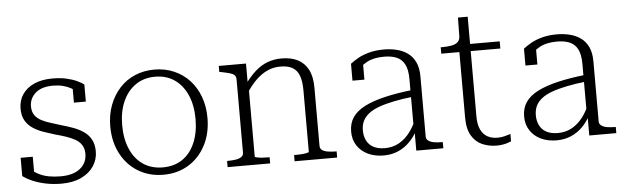

<svg xmlns="http://www.w3.org/2000/svg" viewBox="-44 -799 3132 962"><g transform="rotate(-5 1521.5 -318.0)"><path d="M363 -129Q363 -155 351.5 -173Q340 -191 319.5 -202.5Q299 -214 273.5 -222.5Q248 -231 221 -238Q191 -247 162.5 -257Q134 -267 110.5 -282.5Q87 -298 73 -322Q59 -346 59 -382Q59 -423 80 -454Q101 -485 139.5 -502Q178 -519 231 -519Q271 -519 301.5 -512Q332 -505 353.5 -495Q375 -485 388 -475V-389H328V-471Q333 -469 337.5 -465.5Q342 -462 345 -457.5Q348 -453 349.5 -447.5Q351 -442 350 -437Q338 -452 320 -462Q302 -472 279.5 -477.5Q257 -483 231 -483Q173 -483 142.5 -456Q112 -429 112 -389Q112 -362 124 -345Q136 -328 156.5 -317Q177 -306 202.5 -298.5Q228 -291 255 -282Q284 -274 313 -263.5Q342 -253 365.5 -237Q389 -221 402.5 -196.5Q416 -172 416 -136Q416 -96 394 -62.5Q372 -29 330.5 -9.5Q289 10 231 10Q189 10 153 2.5Q117 -5 88.5 -17Q60 -29 38 -45V-137H99V-29Q91 -36 86 -42.5Q81 -49 78.5 -55Q76 -61 76 -67Q76 -73 77 -79Q97 -61 120.5 -49Q144 -37 171.5 -32Q199 -27 231 -27Q272 -27 301 -39Q330 -51 346.5 -74Q363 -97 363 -129Z M988 -255Q988 -177 956.5 -117Q925 -57 870 -23.5Q815 10 744 10Q673 10 617.5 -23.5Q562 -57 530.5 -117Q499 -177 499 -255Q499 -313 517.5 -361.5Q536 -410 568.5 -445.5Q601 -481 646 -500Q691 -519 744 -519Q797 -519 842 -499.5Q887 -480 919.5 -445Q952 -410 970 -361.5Q988 -313 988 -255ZM559 -255Q559 -186 581.5 -134.5Q604 -83 645.5 -55Q687 -27 744 -27Q801 -27 842 -54.5Q883 -82 905.5 -134Q928 -186 928 -255Q928 -323 905.5 -374.5Q883 -426 842 -454.5Q801 -483 744 -483Q687 -483 645.5 -454Q604 -425 581.5 -374Q559 -323 559 -255Z M1067 0V-31H1069Q1093 -31 1111 -34Q1129 -37 1139.5 -44.5Q1150 -52 1150 -66V-434Q1150 -448 1142.5 -455.5Q1135 -463 1119 -467.5Q1103 -472 1078 -477L1067 -479V-509H1204V-401L1207 -397V-41Q1207 -38 1218.5 -35.5Q1230 -33 1247 -32Q1264 -31 1278 -31H1281V0ZM1618 0H1404V-31H1406Q1420 -31 1437 -32Q1454 -33 1466.5 -35.5Q1479 -38 1479 -41V-349Q1479 -394 1469 -422.5Q1459 -451 1436 -465Q1413 -479 1374 -479Q1338 -479 1307 -464.5Q1276 -450 1249 -423Q1222 -396 1197 -357L1195 -405Q1222 -443 1250.5 -468.5Q1279 -494 1312 -506.5Q1345 -519 1384 -519Q1431 -519 1464.5 -502Q1498 -485 1516.5 -450Q1535 -415 1535 -359V-66Q1535 -52 1545.5 -44.5Q1556 -37 1574.5 -34Q1593 -31 1616 -31H1618Z M2027 -305V-271Q1971 -265 1927 -256Q1883 -247 1851 -235.5Q1819 -224 1798.5 -208Q1778 -192 1768 -171.5Q1758 -151 1758 -124Q1758 -95 1769.5 -72.5Q1781 -50 1804 -38Q1827 -26 1861 -26Q1901 -26 1932.5 -44Q1964 -62 1987 -92.5Q2010 -123 2024 -159L2026 -106Q2009 -71 1983.5 -45Q1958 -19 1925 -4.5Q1892 10 1851 10Q1807 10 1772.5 -6.5Q1738 -23 1718.5 -53Q1699 -83 1699 -123Q1699 -165 1719.5 -195Q1740 -225 1781 -246Q1822 -267 1883.5 -281.5Q1945 -296 2027 -305ZM2016 0V-109H2013V-360Q2013 -408 1999 -434.5Q1985 -461 1959 -472Q1933 -483 1896 -483Q1842 -483 1808 -464Q1774 -445 1755 -418Q1754 -426 1756 -434Q1758 -442 1762 -449Q1766 -456 1772.5 -461Q1779 -466 1788 -467V-377H1728V-462Q1743 -474 1766.5 -487.5Q1790 -501 1823 -510Q1856 -519 1898 -519Q1932 -519 1962.5 -511.5Q1993 -504 2017 -487Q2041 -470 2055 -441Q2069 -412 2069 -368V-66Q2069 -53 2080 -45Q2091 -37 2109 -34Q2127 -31 2151 -31H2152V0Z M2183 -473V-505H2188Q2217 -505 2238 -509Q2259 -513 2270 -524Q2281 -535 2281 -556L2315 -509H2480V-473ZM2331 -144Q2331 -103 2343.5 -77.5Q2356 -52 2377.5 -40.5Q2399 -29 2427 -29Q2447 -29 2463.5 -33.5Q2480 -38 2493 -42V-5Q2484 -1 2472.5 2.5Q2461 6 2447.5 8Q2434 10 2419 10Q2382 10 2348.5 -4Q2315 -18 2294.5 -52Q2274 -86 2274 -144V-495L2280 -502L2282 -646H2331Z M2897 -305V-271Q2841 -265 2797 -256Q2753 -247 2721 -235.5Q2689 -224 2668.5 -208Q2648 -192 2638 -171.5Q2628 -151 2628 -124Q2628 -95 2639.5 -72.5Q2651 -50 2674 -38Q2697 -26 2731 -26Q2771 -26 2802.5 -44Q2834 -62 2857 -92.5Q2880 -123 2894 -159L2896 -106Q2879 -71 2853.5 -45Q2828 -19 2795 -4.5Q2762 10 2721 10Q2677 10 2642.5 -6.5Q2608 -23 2588.5 -53Q2569 -83 2569 -123Q2569 -165 2589.5 -195Q2610 -225 2651 -246Q2692 -267 2753.5 -281.5Q2815 -296 2897 -305ZM2886 0V-109H2883V-360Q2883 -408 2869 -434.5Q2855 -461 2829 -472Q2803 -483 2766 -483Q2712 -483 2678 -464Q2644 -445 2625 -418Q2624 -426 2626 -434Q2628 -442 2632 -449Q2636 -456 2642.5 -461Q2649 -466 2658 -467V-377H2598V-462Q2613 -474 2636.5 -487.5Q2660 -501 2693 -510Q2726 -519 2768 -519Q2802 -519 2832.5 -511.5Q2863 -504 2887 -487Q2911 -470 2925 -441Q2939 -412 2939 -368V-66Q2939 -53 2950 -45Q2961 -37 2979 -34Q2997 -31 3021 -31H3022V0Z"/></g></svg>

Font: Roboto Serif 36pt ExtraLight
Style: Regular
Weight: 250
Designer: Greg Gazdowicz
Foundry: Commercial Type
Version: Version 1.008